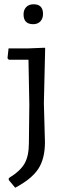

<svg xmlns="http://www.w3.org/2000/svg" viewBox="-20 -683 316 897"><path d="M137 -663Q181 -663 181 -618Q181 -596 168.5 -583Q156 -570 135 -570Q90 -570 90 -616Q90 -637 102.5 -650Q115 -663 137 -663ZM189 -460 191 -458 185 -201 190 -19Q190 59 158.5 106.5Q127 154 51 194L21 158V149Q74 117 94.5 81.5Q115 46 115 -15L117 -194L113 -404H21L15 -411L20 -457H114Z"/></svg>

Font: Alegreya Sans SC
Style: Regular
Weight: 400
Designer: Juan Pablo del Peral
Foundry: Huerta Tipografica
Version: Version 2.007